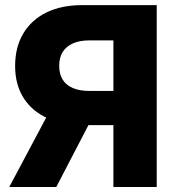

<svg xmlns="http://www.w3.org/2000/svg" viewBox="-20 -748 701 768"><path d="M606.9 0H433.6V-586.4H336.9Q298.8 -586.4 271.7 -574.5Q244.6 -562.5 230.7 -540Q216.8 -517.6 216.8 -484.4Q216.8 -451.7 230.7 -429.4Q244.6 -407.2 271.5 -395.8Q298.3 -384.3 336.9 -384.3H502.9V-247.6H314.9Q231 -247.6 169.2 -275.6Q107.4 -303.7 74 -356.7Q40.5 -409.7 40.5 -484.4Q40.5 -559.1 73 -613.8Q105.5 -668.5 165.5 -698Q225.6 -727.5 308.6 -727.5H606.9ZM205.1 0H17.1L193.4 -331.5H377.4Z"/></svg>

Font: Inter 20pt ExtraBold
Style: Regular
Weight: 800
Version: Version 4.001;git-66647c0bb